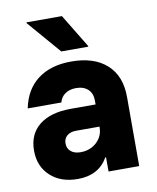

<svg xmlns="http://www.w3.org/2000/svg" viewBox="-82 -780 697 853"><g transform="rotate(-10 266.5 -353.5)"><path d="M200.8 9.2Q123.3 9.2 76.7 -34.2Q30 -77.5 30 -148.3Q30 -222.5 80.8 -262.9Q131.7 -303.3 223.3 -303.3H335V-321.7Q335 -353.3 315.4 -371.7Q295.8 -390 261.7 -390Q233.3 -390 213.3 -376.7Q193.3 -363.3 186.7 -338.3H35Q51.7 -421.7 110 -465.8Q168.3 -510 260.8 -510Q364.2 -510 421.2 -458.3Q478.3 -406.7 478.3 -312.5V0H340V-64.2H336.7Q315.8 -27.5 281.7 -9.2Q247.5 9.2 200.8 9.2ZM233.3 -105.8Q262.5 -105.8 285.4 -118.3Q308.3 -130.8 321.7 -152.1Q335 -173.3 335 -200.8V-203.3H230Q203.3 -203.3 188.3 -190.4Q173.3 -177.5 173.3 -155.8Q173.3 -132.5 189.6 -119.2Q205.8 -105.8 233.3 -105.8ZM225.8 -561.7 95.8 -712.5V-715.8H255.8L347.5 -565V-561.7Z"/></g></svg>

Font: Funnel Sans Light ExtraBold
Style: Regular
Weight: 800
Version: Version 1.000